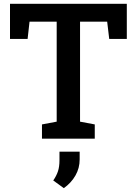

<svg xmlns="http://www.w3.org/2000/svg" viewBox="-20 -731 722 1012"><path d="M201.2 0V-75.2L278.8 -89.8V-616.7H135.7L125.5 -525.9H32.7V-710.9H648.4V-525.9H555.7L544.9 -616.7H401.9V-89.8L479.5 -75.2V0ZM316.4 260.7 260.7 220.2Q277.3 196.3 285.4 172.1Q293.5 147.9 293.5 113.8V68.4H399.9V109.4Q399.9 154.8 377.9 193.6Q356 232.4 316.4 260.7Z"/></svg>

Font: Roboto Slab Medium
Style: Regular
Weight: 500
Designer: Google
Version: Version 2.001; ttfautohint (v1.8.3)